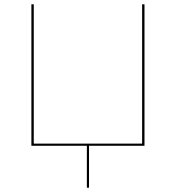

<svg xmlns="http://www.w3.org/2000/svg" viewBox="-20 -678 818 893"><path d="M641 -658H652V0H394V195H384V0H126V-658H137V-10H641Z"/></svg>

Font: EauTest Hairline
Style: Regular
Weight: 250
Designer: Christian Thalmann (Catharsis Fonts)
Version: Version 0.001;PS 000.001;hotconv 1.0.88;makeotf.lib2.5.64775